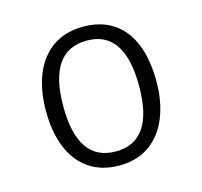

<svg xmlns="http://www.w3.org/2000/svg" viewBox="-86 -643 787 747"><g transform="rotate(-15 307.5 -269.0)"><path d="M530.3 -269.2Q530.3 -188.2 504.9 -124.9Q479.5 -61.5 429.2 -25.6Q379 10.3 307.7 10.3Q235.4 10.3 185.4 -24.4Q135.4 -59 110.3 -121.5Q85.1 -184.1 85.1 -268.2Q85.1 -351.8 110.5 -414.9Q135.9 -477.9 186.4 -513.1Q236.9 -548.2 309.2 -548.2Q381.5 -548.2 431.3 -514.4Q481 -480.5 505.6 -417.9Q530.3 -355.4 530.3 -269.2ZM154.9 -268.2Q154.9 -46.2 307.7 -46.2Q460.5 -46.2 460.5 -269.2Q460.5 -492.3 309.2 -492.3Q154.9 -492.3 154.9 -268.2Z"/></g></svg>

Font: Fira Code Fixed Light
Style: Regular
Weight: 300
Monospace: yes
Designer: Carrois Corporate, Edenspiekermann AG, Nikita Prokopov
Foundry: Carrois Corporate, Edenspiekermann AG, Nikita Prokopov
Version: Version 5.002